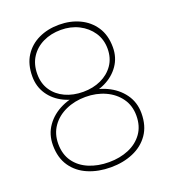

<svg xmlns="http://www.w3.org/2000/svg" viewBox="-134 -818 815 924"><g transform="rotate(-20 273.5 -356.0)"><path d="M275.9 9.8Q211.9 9.8 160.4 -12Q108.9 -33.7 78.9 -77.1Q48.8 -120.6 48.8 -185.1Q48.8 -241.2 78.9 -283.4Q108.9 -325.7 160.2 -349.6Q211.4 -373.5 274.9 -373.5Q337.9 -373.5 389.4 -349.6Q440.9 -325.7 471.4 -283.4Q502 -241.2 502 -185.1Q502 -120.6 471.7 -77.1Q441.4 -33.7 390.1 -12Q338.9 9.8 275.9 9.8ZM275.9 -16.6Q331.5 -16.6 376.7 -35.6Q421.9 -54.7 448.5 -91.8Q475.1 -128.9 475.1 -182.6Q475.1 -233.9 448.2 -271.5Q421.4 -309.1 376 -329.8Q330.6 -350.6 274.9 -350.6Q218.8 -350.6 173.3 -329.8Q127.9 -309.1 101.6 -271.5Q75.2 -233.9 75.2 -182.6Q75.2 -128.9 101.6 -91.8Q127.9 -54.7 173.6 -35.6Q219.2 -16.6 275.9 -16.6ZM274.9 -353Q216.3 -353 169.7 -375.5Q123 -397.9 95.9 -438Q68.8 -478 68.8 -530.3Q68.8 -592.3 95.9 -634.5Q123 -676.8 169.4 -698.7Q215.8 -720.7 273.9 -720.7Q331.5 -720.7 378.4 -698.7Q425.3 -676.8 453.4 -634.5Q481.4 -592.3 481.4 -530.3Q481.4 -478 453.6 -438Q425.8 -397.9 379.2 -375.5Q332.5 -353 274.9 -353ZM274.9 -377Q325.2 -377 366 -395.8Q406.7 -414.6 430.9 -449.5Q455.1 -484.4 455.1 -532.7Q455.1 -580.1 430.7 -616.5Q406.2 -652.8 365.2 -673.6Q324.2 -694.3 273.9 -694.3Q223.1 -694.3 182.6 -674.8Q142.1 -655.3 118.7 -619.1Q95.2 -583 95.2 -532.7Q95.2 -484.4 118.7 -449.5Q142.1 -414.6 182.9 -395.8Q223.6 -377 274.9 -377Z"/></g></svg>

Font: Heebo Thin
Style: Regular
Weight: 250
Designer: Oded Ezer
Foundry: Ezer Type House
Version: Version 3.100